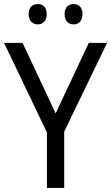

<svg xmlns="http://www.w3.org/2000/svg" viewBox="-20 -1018 547 945"><path d="M121 -949C121 -915 141 -898 166 -898C191 -898 210 -915 210 -949C210 -983 191 -998 166 -998C141 -998 121 -983 121 -949ZM298 -949C298 -915 317 -898 342 -898C367 -898 386 -915 386 -949C386 -983 367 -998 342 -998C318 -998 298 -983 298 -949ZM254 -460 91 -807H0L211 -366V-93H296V-370L507 -807H417Z"/></svg>

Font: Noto Sans Kannada UI SemiCondensed SemiBold
Style: Regular
Weight: 600
Width: 4
Designer: Jelle Bosma - Monotype Design Team
Foundry: Monotype Imaging Inc.
Version: Version 2.006